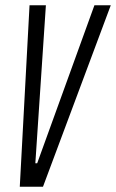

<svg xmlns="http://www.w3.org/2000/svg" viewBox="-20 -708 440 728"><path d="M55 0 92 -688H154L114 -89H121L338 -688H400L143 0Z"/></svg>

Font: Saira Ultra Condensed
Style: Italic
Weight: 400
Width: 1
Italic angle: -12°
Designer: Hector Gatti with collaboration of the Omnibus-Type team
Foundry: Omnibus-Type
Version: Version 1.001; ttfautohint (v1.8)